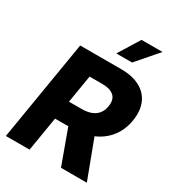

<svg xmlns="http://www.w3.org/2000/svg" viewBox="-221 -1080 1103 1209"><g transform="rotate(30 331.0 -475.5)"><path d="M10.7 0 131.3 -727.5H429.2Q511.7 -727.5 566.4 -698Q621.1 -668.5 644.3 -614Q667.5 -559.6 655.3 -485.4Q643.1 -410.6 601.3 -357.7Q559.6 -304.7 493.9 -277.1Q428.2 -249.5 344.2 -249.5H155.3L177.7 -385.7H338.4Q378.4 -385.7 407.5 -396.7Q436.5 -407.7 454.3 -429.9Q472.2 -452.1 477.5 -485.4Q485.8 -536.6 458.5 -562Q431.2 -587.4 372.1 -587.4H280.3L183.1 0ZM411.6 0 290.5 -332H474.6L599.6 0ZM353 -797.9 448.2 -951.2H600.6L467.8 -797.9Z"/></g></svg>

Font: Inter 16pt ExtraBold
Style: Italic
Weight: 800
Italic angle: -9.3988°
Version: Version 4.001;git-66647c0bb